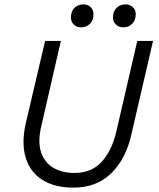

<svg xmlns="http://www.w3.org/2000/svg" viewBox="-20 -847 726 877"><path d="M315 10Q230 10 174 -25Q118 -60 97.5 -126.5Q77 -193 98 -285L186 -660H258L168 -268Q152 -199 167.5 -152Q183 -105 223 -81Q263 -57 320 -57Q399 -57 445.5 -109Q492 -161 512 -249L607 -660H679L579 -228Q554 -120 487.5 -55Q421 10 315 10ZM543 -722Q523 -722 509.5 -735Q496 -748 496 -767Q496 -795 512.5 -811Q529 -827 553 -827Q573 -827 586.5 -814.5Q600 -802 600 -782Q600 -754 583.5 -738Q567 -722 543 -722ZM350 -722Q330 -722 317 -735Q304 -748 304 -767Q304 -795 320 -811Q336 -827 361 -827Q381 -827 394 -814.5Q407 -802 407 -782Q407 -754 390.5 -738Q374 -722 350 -722Z"/></svg>

Font: Kantumruy Pro
Style: Italic
Weight: 400
Italic angle: -13°
Designer: Sovichet Tep
Foundry: Sovichet Tep
Version: Version 1.002